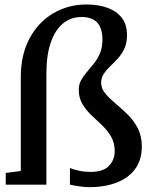

<svg xmlns="http://www.w3.org/2000/svg" viewBox="-20 -804 656 836"><path d="M368.5 11Q350 11 324.5 7.2Q299 3.5 284.5 0V-72.5Q301 -65.5 324.5 -60.5Q348 -55.5 373.5 -55.5Q429.5 -55.5 454.5 -81.8Q479.5 -108 479.5 -145.5Q479.5 -182 463.8 -209Q448 -236 424.8 -258.2Q401.5 -280.5 378 -302.5Q354.5 -324.5 338.8 -351Q323 -377.5 323 -413Q323 -436.5 333.2 -455Q343.5 -473.5 359 -491.2Q374.5 -509 390 -528.8Q405.5 -548.5 415.8 -573.5Q426 -598.5 426 -632Q426 -681.5 403.2 -705.8Q380.5 -730 335 -730Q288.5 -730 254.2 -701.8Q220 -673.5 201 -618.5Q182 -563.5 182 -483V0H5V-51L70.5 -59.5V-466.5Q70.5 -566.5 109 -637.5Q147.5 -708.5 212.5 -746.5Q277.5 -784.5 356.5 -784.5Q408 -784.5 448 -770Q488 -755.5 510.5 -726.2Q533 -697 533 -651.5Q533 -617 521.8 -592.8Q510.5 -568.5 493.8 -550Q477 -531.5 460.2 -515.8Q443.5 -500 432 -483Q420.5 -466 420.5 -444Q420.5 -418.5 438.5 -397Q456.5 -375.5 482.8 -353.5Q509 -331.5 535.5 -305.8Q562 -280 579.8 -245.8Q597.5 -211.5 597.5 -165.5Q597.5 -122 581.2 -89.2Q565 -56.5 534.5 -34.2Q504 -12 462 -0.5Q420 11 368.5 11Z"/></svg>

Font: Merriweather Light 18pt Medium
Style: Regular
Weight: 500
Version: Version 2.100